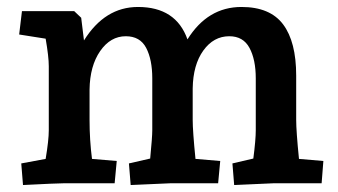

<svg xmlns="http://www.w3.org/2000/svg" viewBox="-20 -526 970 551"><path d="M647 -57 707 -71Q714 -125 714 -152V-301Q714 -355 696 -388.5Q678 -422 638 -422Q593 -422 563.5 -381Q534 -340 533 -272V-182Q533 -150 541 -70L612 -64L606 0H468L355 5L350 -57L411 -71Q417 -133 417 -152V-301Q417 -355 399.5 -388.5Q382 -422 341 -422Q297 -422 267.5 -379.5Q238 -337 237 -269V-182Q237 -124 244 -70L315 -64L309 0H162Q144 0 46 5L41 -57L111 -70Q120 -124 120 -152V-336Q120 -363 111 -415L35 -427L43 -494H193L213 -475L221 -410Q281 -506 376 -506Q485 -506 518 -413Q576 -506 673 -506Q755 -506 792.5 -456Q830 -406 830 -309V-182Q830 -150 838 -70L908 -64L903 0H764L652 5Z"/></svg>

Font: Andada Pro
Style: Bold
Weight: 700
Designer: Carolina Giovagnoli
Foundry: Huerta Tipografica
Version: Version 3.005; ttfautohint (v1.8.4)